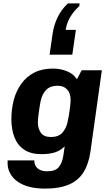

<svg xmlns="http://www.w3.org/2000/svg" viewBox="-20 -925 640 1131"><path d="M244 186Q196 186 155 176Q114 166 84 145Q54 124 38 93Q22 62 25 20H182Q182 39 190.5 53.5Q199 68 216 76Q233 84 259 84Q306 84 326.5 59Q347 34 353 -8L361 -63Q338 -39 305.5 -28Q273 -17 224 -17Q161 -17 122 -43.5Q83 -70 65 -116.5Q47 -163 47 -223Q47 -282 61 -335.5Q75 -389 105 -431Q135 -473 181 -497Q227 -521 292 -521Q337 -521 375.5 -505Q414 -489 433 -458L461 -511H580L513 -34Q503 39 473 88Q443 137 387.5 161.5Q332 186 244 186ZM279 -118Q327 -118 349.5 -145.5Q372 -173 379 -211Q387 -249 391.5 -284Q396 -319 396 -336Q396 -376 375.5 -398Q355 -420 319 -420Q277 -420 253 -396.5Q229 -373 219 -329Q212 -290 207.5 -255Q203 -220 203 -205Q203 -168 220.5 -143Q238 -118 279 -118ZM449 -905 447 -889Q412 -857 392 -821.5Q372 -786 367 -749H427L406 -603H272L290 -727Q297 -777 319.5 -823.5Q342 -870 380 -905Z"/></svg>

Font: Chivo Mono Medium
Style: Bold Italic
Weight: 700
Italic angle: -8.05°
Monospace: yes
Version: Version 1.008